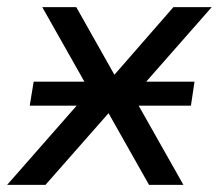

<svg xmlns="http://www.w3.org/2000/svg" viewBox="-30 -516 611 536"><path d="M-10 0 234 -278 239 -229 88 -496H183L289 -308H290L454 -496H561L328 -231L326 -276L482 0H386L273 -200L97 0ZM53 -221 64 -288H513L503 -221Z"/></svg>

Font: Nunito Sans 7pt
Style: Italic
Weight: 400
Italic angle: -9°
Designer: Vernon Adams
Foundry: Vernon Adams
Version: Version 3.101;gftools[0.9.27]